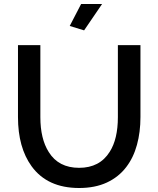

<svg xmlns="http://www.w3.org/2000/svg" viewBox="-20 -936 792 961"><path d="M386 -916 329 -806 401 -784 491 -916ZM224 -175Q182 -241 182 -350V-710H70V-350Q70 -198 138 -104Q217 5 376 5Q456 5 515 -22.5Q574 -50 612 -100Q648 -147 665.5 -211Q683 -275 683 -350V-710H570V-350Q570 -240 529 -176Q479 -96 376 -96Q273 -96 224 -175Z"/></svg>

Font: RT Raleway SemiBold
Style: Regular
Weight: 400
Designer: Matt McInerney, Pablo Impallari, Rodrigo Fuenzalida — Edited by Milan Moffatt in April 2016
Foundry: Matt McInerney, Pablo Impallari, Rodrigo Fuenzalida — Edited by Milan Moffatt in April 2016
Version: Version 3.001